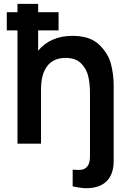

<svg xmlns="http://www.w3.org/2000/svg" viewBox="-20 -740 666 989"><path d="M469.2 224.7Q440.7 231.2 409.8 228.8Q379 226.3 354.3 219.8V133.8Q356.2 133.9 358.2 134.2Q360.2 134.5 362.3 134.5Q386.8 136.7 403.4 133.5Q419.9 130.4 431.7 114.6Q443.5 98.8 443.5 64.2V-260.2Q443.5 -307 435 -345.3Q426.6 -383.7 398.5 -412.8Q370.5 -441.8 317.3 -441.8Q282.7 -441.8 254.8 -427.2Q227 -412.7 209.1 -376Q191.2 -339.3 191.2 -277.5V0H70V-583.3H15V-677H70V-720H176.5V-677H281.7V-583.3H176.5V-478.8Q206.8 -515.9 251.5 -535.6Q296.2 -555.3 353.2 -555.3Q443.7 -555.3 490.8 -509.8Q538 -464.2 551.8 -409.5Q565.5 -354.8 565.5 -301.5V89.2Q565.5 145.3 540.9 179.7Q516.3 214 469.2 224.7Z"/></svg>

Font: Manrope
Style: Regular
Weight: 400
Designer: Mikhail Sharanda
Foundry: Mikhail Sharanda
Version: Version 4.503